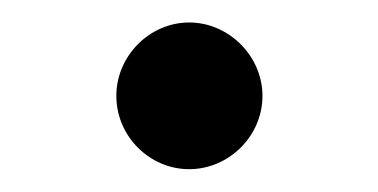

<svg xmlns="http://www.w3.org/2000/svg" viewBox="-20 -142 335 170"><path d="M147.5 7.8C182.6 7.8 212.4 -21.5 212.4 -57.1C212.4 -92.3 182.6 -122.1 147.5 -122.1C112.3 -122.1 83 -92.3 83 -57.1C83 -21.5 112.3 7.8 147.5 7.8Z"/></svg>

Font: Now SemiBold
Style: Regular
Weight: 600
Designer: Alfredo Marco Pradil
Foundry: Alfredo Marco Pradil
Version: Version 1.200;hotconv 1.0.109;makeotfexe 2.5.65596